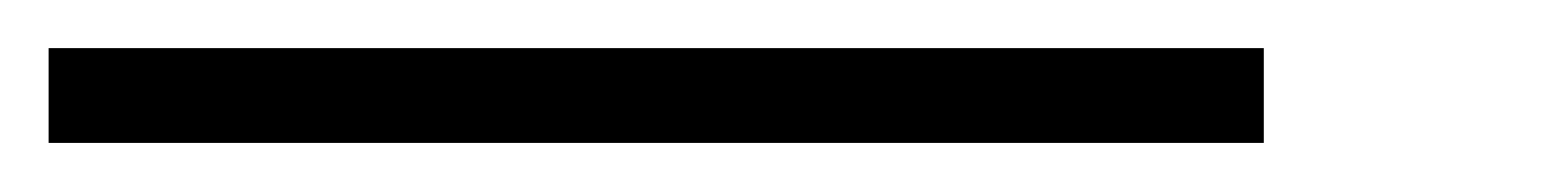

<svg xmlns="http://www.w3.org/2000/svg" viewBox="-20 177 642 79"><path d="M0 235.8H500V196.8H0Z"/></svg>

Font: Hack
Style: Oblique
Weight: 400
Italic angle: -12°
Monospace: yes
Designer: Christopher Simpkins
Foundry: Christopher Simpkins
Version: Version 2.010